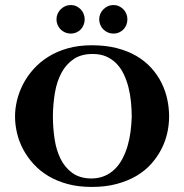

<svg xmlns="http://www.w3.org/2000/svg" viewBox="-20 -720 725 755"><path d="M39.1 -262.2Q39.1 -293 46.9 -325.4Q54.7 -357.9 70.8 -389.2Q86.9 -420.4 111.6 -448Q136.2 -475.6 169.7 -496.6Q203.1 -517.6 245.8 -529.8Q288.6 -542 340.8 -542Q395.5 -542 439.2 -530.8Q482.9 -519.5 516.6 -499.8Q550.3 -480 574.7 -453.1Q599.1 -426.3 614.7 -395Q630.4 -363.8 637.7 -329.8Q645 -295.9 645 -262.2Q645 -230 637.7 -197Q630.4 -164.1 614.5 -133.3Q598.6 -102.5 574.5 -75.4Q550.3 -48.3 516.4 -28.3Q482.4 -8.3 438.7 3.4Q395 15.1 340.8 15.1Q288.6 15.1 246.1 3.7Q203.6 -7.8 170.2 -27.8Q136.7 -47.9 112.1 -75Q87.4 -102.1 71 -132.8Q54.7 -163.6 46.9 -196.8Q39.1 -230 39.1 -262.2ZM188 -264.2Q188 -217.8 194.6 -173.8Q201.2 -129.9 218 -95.7Q234.9 -61.5 263.9 -40.3Q293 -19 337.9 -18.1Q367.7 -18.1 391.1 -28.1Q414.6 -38.1 432.1 -55.7Q449.7 -73.2 461.9 -96.7Q474.1 -120.1 481.9 -147Q489.7 -173.8 493.4 -202.6Q497.1 -231.4 498 -259.8Q498 -288.6 495.1 -318.4Q492.2 -348.1 485.4 -375.7Q478.5 -403.3 467 -427.5Q455.6 -451.7 438.5 -469.5Q421.4 -487.3 398.2 -497.6Q375 -507.8 344.2 -507.8Q299.3 -507.8 269.5 -487.5Q239.7 -467.3 221.7 -433.6Q203.6 -399.9 196 -355.7Q188.5 -311.5 188 -264.2ZM313 -644Q313 -632.3 308.8 -622.1Q304.7 -611.8 297.4 -604.2Q290 -596.7 280 -592.3Q270 -587.9 258.3 -587.9Q246.6 -587.9 236.3 -592.3Q226.1 -596.7 218.5 -604.2Q210.9 -611.8 206.5 -622.1Q202.1 -632.3 202.1 -644Q202.1 -655.3 206.5 -665.5Q210.9 -675.8 218.5 -683.3Q226.1 -690.9 236.3 -695.6Q246.6 -700.2 258.3 -700.2Q270 -700.2 280 -695.6Q290 -690.9 297.4 -683.3Q304.7 -675.8 308.8 -665.5Q313 -655.3 313 -644ZM481 -644Q481 -632.3 476.8 -622.1Q472.7 -611.8 465.3 -604.2Q458 -596.7 448 -592.3Q438 -587.9 426.3 -587.9Q414.6 -587.9 404.3 -592.3Q394 -596.7 386.5 -604.2Q378.9 -611.8 374.5 -622.1Q370.1 -632.3 370.1 -644Q370.1 -655.3 374.5 -665.5Q378.9 -675.8 386.5 -683.3Q394 -690.9 404.3 -695.6Q414.6 -700.2 426.3 -700.2Q438 -700.2 448 -695.6Q458 -690.9 465.3 -683.3Q472.7 -675.8 476.8 -665.5Q481 -655.3 481 -644Z"/></svg>

Font: Uncial Antiqua
Style: Regular
Weight: 400
Version: Version 1.000